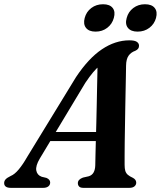

<svg xmlns="http://www.w3.org/2000/svg" viewBox="-50 -906 775 926"><path d="M142 -141.5Q121 -106 125 -83.8Q129 -61.5 151 -53.5L174 -48Q183.5 -44 187.8 -38.2Q192 -32.5 192 -26Q192 -14 183 -7Q174 0 158.5 0H2Q-14 0 -22 -6Q-30 -12 -30 -23Q-30 -33 -23.2 -40.8Q-16.5 -48.5 2 -57.5Q20.5 -65 40.5 -89Q60.5 -113 81 -149L316.5 -534Q377 -625 441.5 -668.2Q506 -711.5 574 -711.5Q599.5 -711.5 610 -704.2Q620.5 -697 620.5 -685.5Q620.5 -677 616.2 -671.2Q612 -665.5 602.5 -661Q582 -654 570.2 -637.5Q558.5 -621 558 -589.5Q558 -571.5 557.2 -540.5Q556.5 -509.5 555.8 -470.2Q555 -431 554.2 -387.5Q553.5 -344 552.8 -301Q552 -258 551.5 -220Q551 -182 551 -153.5Q551 -125 551 -111Q551 -93.5 554.2 -82.2Q557.5 -71 566.2 -63.2Q575 -55.5 591.5 -48Q607 -39.5 607 -25Q607 -14.5 598.5 -7.2Q590 0 574 0H352Q337.5 0 331.5 -6.5Q325.5 -13 325.5 -22.5Q325.5 -32 331.8 -38.5Q338 -45 350 -49.5L378.5 -56Q394 -61 401.5 -74.5Q409 -88 409.5 -109.5Q410 -127.5 410.5 -158Q411 -188.5 412.2 -227.5Q413.5 -266.5 414.5 -310Q415.5 -353.5 416.5 -397.8Q417.5 -442 418.2 -482.8Q419 -523.5 419.8 -557Q420.5 -590.5 420.5 -612.5L451 -603Q441 -598 428.2 -587.2Q415.5 -576.5 399.2 -557.5Q383 -538.5 361.5 -506.5ZM160.5 -225.5 172 -269.5H455L451 -225.5ZM411 -753.5Q379 -753.5 364.8 -771.5Q350.5 -789.5 358.5 -819.5Q366.5 -849.5 390.5 -867.5Q414.5 -885.5 447 -885.5Q479.5 -885.5 493.5 -867.5Q507.5 -849.5 499 -819.5Q491 -790 467.2 -771.8Q443.5 -753.5 411 -753.5ZM613.5 -753.5Q581.5 -753.5 567 -771.5Q552.5 -789.5 561 -819.5Q569 -849.5 593 -867.5Q617 -885.5 649 -885.5Q682 -885.5 696.2 -867.5Q710.5 -849.5 702.5 -819.5Q694.5 -790 670.5 -771.8Q646.5 -753.5 613.5 -753.5Z"/></svg>

Font: Fraunces SemiBold
Style: Italic
Weight: 600
Italic angle: -16°
Version: Version 1.000;[b76b70a41]